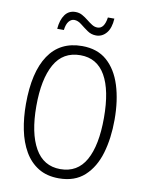

<svg xmlns="http://www.w3.org/2000/svg" viewBox="-98 -1022 798 1049"><g transform="rotate(10 301.0 -497.0)"><path d="M547 -409Q547 -306 522.5 -223Q498 -140 444 -90.5Q390 -41 302 -41Q235 -41 188 -70Q141 -99 111.5 -150Q82 -201 68.5 -267.5Q55 -334 55 -410Q55 -587 118 -681Q181 -775 303 -775Q388 -775 441.5 -728Q495 -681 521 -598.5Q547 -516 547 -409ZM113 -409Q113 -259 160.5 -175.5Q208 -92 301 -92Q396 -92 442 -174Q488 -256 488 -409Q488 -562 441.5 -643Q395 -724 303 -724Q206 -724 159.5 -641Q113 -558 113 -409ZM152 -844Q156 -894 177 -923Q198 -952 235 -952Q256 -952 273 -942.5Q290 -933 305.5 -920.5Q321 -908 336 -898.5Q351 -889 367 -889Q405 -889 414 -953H450Q447 -900 424 -872.5Q401 -845 367 -845Q340 -845 318 -860.5Q296 -876 276 -892Q256 -908 236 -908Q219 -908 206 -892.5Q193 -877 189 -844Z"/></g></svg>

Font: Noto Sans Tamil UI Condensed Light
Style: Regular
Weight: 300
Width: 3
Designer: Jelle Bosma - Monotype Design Team
Foundry: Monotype Imaging Inc.
Version: Version 2.004; ttfautohint (v1.8.4.7-5d5b)